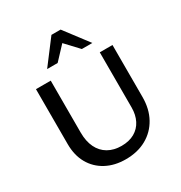

<svg xmlns="http://www.w3.org/2000/svg" viewBox="-208 -1056 1148 1217"><g transform="rotate(-30 366.0 -447.5)"><path d="M360 12Q279 12 217.5 -21Q156 -54 122 -114Q88 -174 88 -256V-658H196V-278Q196 -214 218 -168.5Q240 -123 281.5 -99Q323 -75 379 -75Q435 -75 474.5 -97.5Q514 -120 534.5 -160.5Q555 -201 555 -254V-658H648V-278Q648 -190 612 -125Q576 -60 511.5 -24Q447 12 360 12ZM467 -733 363 -844 345 -907H412L544 -733ZM213 -733 345 -907H412L395 -845L290 -733Z"/></g></svg>

Font: Ysabeau Infant SemiBold
Style: Regular
Weight: 600
Designer: Christian Thalmann (Catharsis Fonts)
Version: Version 2.002; featfreeze: ss01,ss02,lnum